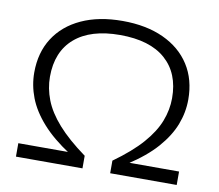

<svg xmlns="http://www.w3.org/2000/svg" viewBox="-79 -807 1028 901"><g transform="rotate(10 435.5 -357.0)"><path d="M52 0V-64H297V-58Q214 -112 163.5 -169Q113 -226 90.5 -284.5Q68 -343 68 -404Q68 -499 112.5 -568.5Q157 -638 239.5 -676Q322 -714 435 -714Q548 -714 630.5 -676Q713 -638 757.5 -568.5Q802 -499 802 -404Q802 -343 779.5 -284.5Q757 -226 707 -169Q657 -112 573 -58V-64H818V0H501V-60Q586 -121 635 -177Q684 -233 705 -287.5Q726 -342 726 -397Q726 -516 651.5 -581.5Q577 -647 435 -647Q295 -647 219.5 -582Q144 -517 144 -397Q144 -342 165 -287.5Q186 -233 235.5 -177Q285 -121 369 -60V0Z"/></g></svg>

Font: Nunito Sans 7pt SemiExpanded Light
Style: Regular
Weight: 300
Width: 6
Designer: Vernon Adams
Foundry: Vernon Adams
Version: Version 3.101;gftools[0.9.27]